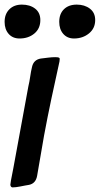

<svg xmlns="http://www.w3.org/2000/svg" viewBox="-62 -812 433 833"><path d="M23 -645Q-7 -645 -24.5 -665Q-42 -685 -42 -717Q-42 -751 -21.5 -771.5Q-1 -792 33 -792Q68 -792 90.5 -774.5Q113 -757 113 -725Q113 -688 87 -666.5Q61 -645 23 -645ZM259 -645Q230 -645 212.5 -665Q195 -685 195 -717Q195 -752 215.5 -772Q236 -792 271 -792Q305 -792 328 -774.5Q351 -757 351 -725Q351 -689 324 -667Q297 -645 259 -645ZM-17 -9V-11Q-15 -29 -11 -47Q-7 -65 -4 -83L61 -437Q66 -458 69 -479.5Q72 -501 77 -522Q84 -553 115 -558Q131 -560 147.5 -562Q164 -564 179 -564Q191 -564 195 -561Q196 -560 196 -560Q197 -559 197 -556Q197 -553 196.5 -550Q196 -547 196 -545Q178 -464 161 -384Q144 -304 129 -223Q121 -179 114 -136Q107 -93 99 -49Q93 -16 64 -10Q56 -9 46.5 -7Q37 -5 26 -3Q16 -1 7.5 0Q-1 1 -7 1Q-15 1 -17 -9Z"/></svg>

Font: Bangerz
Style: Regular
Weight: 400
Designer: vernon adams
Foundry: Vernon Adams
Version: Version 2.10;February 7, 2025;FontCreator 13.0.0.2683 64-bit